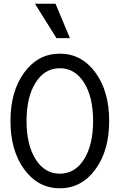

<svg xmlns="http://www.w3.org/2000/svg" viewBox="-20 -997 640 1027"><path d="M490 -90.5Q416 10 300 10Q184 10 110 -90.5Q36 -191 36 -350Q36 -509 110 -609.5Q184 -710 300 -710Q416 -710 490 -609.5Q564 -509 564 -350Q564 -191 490 -90.5ZM170.5 -145Q219 -68 300 -68Q381 -68 429.5 -145Q478 -222 478 -350Q478 -478 429.5 -555Q381 -632 300 -632Q219 -632 170.5 -555Q122 -478 122 -350Q122 -222 170.5 -145ZM354 -793H282L167 -977H277Z"/></svg>

Font: CommitMono
Style: 450Regular
Weight: 450
Designer: Eigil Nikolajsen
Foundry: Eigil Nikolajsen
Version: Version 1.002